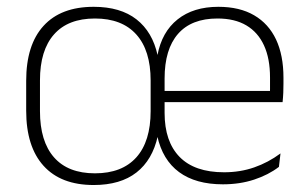

<svg xmlns="http://www.w3.org/2000/svg" viewBox="-20 -518 880 550"><path d="M248.5 12Q154.5 12 104.8 -43Q55 -98 55 -201V-286.5Q55 -389.5 104.8 -444Q154.5 -498.5 248.5 -498.5Q325 -498.5 371 -462.5Q417 -426.5 431.5 -359.5H431Q443.5 -426.5 488.8 -462.5Q534 -498.5 605.5 -498.5Q666.5 -498.5 708 -474.2Q749.5 -450 770.8 -404.8Q792 -359.5 792 -295.5V-278Q792 -265.5 791.5 -252.8Q791 -240 789.5 -225.5H753Q753.5 -245.5 753.5 -263.2Q753.5 -281 753.5 -296Q753.5 -350.5 736.2 -388Q719 -425.5 685.8 -445.2Q652.5 -465 603 -465Q528.5 -465 490 -421Q451.5 -377 451.5 -293V-242V-236V-194.5Q451.5 -112.5 494.5 -68.5Q537.5 -24.5 622 -24.5Q668 -24.5 708.2 -38.5Q748.5 -52.5 783.5 -78.5L779 -40Q749 -17 708 -3.5Q667 10 618.5 10Q540.5 10 493 -25Q445.5 -60 430.5 -128.5H432Q417 -60 371 -24Q325 12 248.5 12ZM432 -225.5V-257.5H779.5V-225.5ZM252 -21.5Q329.5 -21.5 370.5 -67.2Q411.5 -113 411.5 -199.5V-287.5Q411.5 -373.5 370.5 -419.2Q329.5 -465 252 -465Q175 -465 134.8 -419.5Q94.5 -374 94.5 -288V-199.5Q94.5 -113 134.8 -67.2Q175 -21.5 252 -21.5Z"/></svg>

Font: Anek Latin Medium ExtraLight
Style: Regular
Weight: 250
Version: Version 1.003